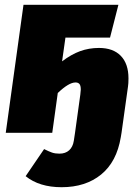

<svg xmlns="http://www.w3.org/2000/svg" viewBox="-20 -554 585 801"><path d="M516 -227Q516 -205 514 -193L487 0L484 18Q467 121 402 174Q337 227 237 227Q144 227 87 181L164 68Q184 78 197 82.5Q210 87 228 87Q253 87 268.5 73Q284 59 288 33L293 0L315 -159Q317 -175 317 -180Q317 -197 311.5 -203.5Q306 -210 295 -210Q267 -210 221 -166L198 0H4L78 -534H474L439 -397H253L239 -298Q277 -327 314 -340.5Q351 -354 393 -354Q452 -354 484 -321Q516 -288 516 -227Z"/></svg>

Font: FiraGO Heavy
Style: Italic
Weight: 900
Italic angle: -8°
Designer: bBox Type GmbH
Foundry: bBox Type GmbH
Version: Version 1.001